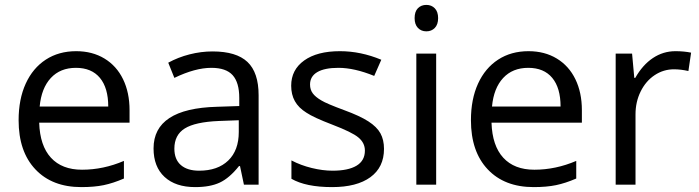

<svg xmlns="http://www.w3.org/2000/svg" viewBox="-20 -754 2856 784"><path d="M486 -25V-97Q402 -61 315 -61Q233 -61 188 -110Q143 -159 140 -253H509V-304Q509 -376 482.5 -430.5Q456 -485 406.5 -515Q357 -545 291 -545Q220 -545 167 -510.5Q114 -476 85 -412.5Q56 -349 56 -263Q56 -135 124.5 -62.5Q193 10 312 10Q365 10 403.5 2Q442 -6 486 -25ZM422 -319H142Q149 -394 187.5 -435.5Q226 -477 290 -477Q354 -477 388 -436Q422 -395 422 -319Z M1036 -365Q1036 -458 990.5 -501Q945 -544 848 -544Q801 -544 754 -532Q707 -520 667 -498L692 -436Q777 -477 843 -477Q903 -477 930 -447Q957 -417 957 -354V-321L866 -318Q607 -311 607 -148Q607 -73 652 -31.5Q697 10 777 10Q838 10 877.5 -8.5Q917 -27 956 -76H960L976 0H1036ZM692 -147Q692 -203 734.5 -229.5Q777 -256 874 -260L955 -263V-215Q955 -140 912 -98.5Q869 -57 793 -57Q745 -57 718.5 -80Q692 -103 692 -147Z M1386 -304Q1313 -331 1292 -344Q1268 -358 1257 -373Q1246 -388 1246 -409Q1246 -442 1275.5 -459.5Q1305 -477 1362 -477Q1427 -477 1508 -444L1537 -510Q1453 -545 1368 -545Q1275 -545 1222 -507Q1169 -469 1169 -404Q1169 -368 1184 -341Q1199 -314 1231 -294Q1261 -274 1337 -245Q1418 -214 1443 -193Q1470 -171 1470 -139Q1470 -98 1436 -77.5Q1402 -57 1338 -57Q1298 -57 1253 -68Q1208 -79 1170 -99V-24Q1229 10 1336 10Q1437 10 1492.5 -30.5Q1548 -71 1548 -146Q1548 -183 1533.5 -209.5Q1519 -236 1484 -258.5Q1449 -281 1386 -304Z M1721 -626Q1742 -626 1755.5 -640Q1769 -654 1769 -680Q1769 -706 1755.5 -720Q1742 -734 1721 -734Q1700 -734 1686.5 -720.5Q1673 -707 1673 -680Q1673 -654 1686.5 -640Q1700 -626 1721 -626ZM1680 -535V0H1761V-535Z M2333 -25V-97Q2249 -61 2162 -61Q2080 -61 2035 -110Q1990 -159 1987 -253H2356V-304Q2356 -376 2329.5 -430.5Q2303 -485 2253.5 -515Q2204 -545 2138 -545Q2067 -545 2014 -510.5Q1961 -476 1932 -412.5Q1903 -349 1903 -263Q1903 -135 1971.5 -62.5Q2040 10 2159 10Q2212 10 2250.5 2Q2289 -6 2333 -25ZM2269 -319H1989Q1996 -394 2034.5 -435.5Q2073 -477 2137 -477Q2201 -477 2235 -436Q2269 -395 2269 -319Z M2574 -436H2570L2561 -535H2494V0H2575V-287Q2575 -338 2596 -380.5Q2617 -423 2653 -447Q2689 -471 2732 -471Q2760 -471 2791 -464L2802 -539Q2773 -545 2738 -545Q2688 -545 2646 -517Q2604 -489 2574 -436Z"/></svg>

Font: OpenSansMMV
Style: Regular
Weight: 400
Designer: Steve Matteson
Foundry: Ascender Corporation
Version: Version 4.000